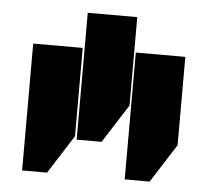

<svg xmlns="http://www.w3.org/2000/svg" viewBox="-42 -759 648 591"><g transform="rotate(5 281.5 -463.5)"><path d="M206 -322V-714H359V-441L283 -322ZM47 -213V-605H200V-332L124 -213ZM364 -213V-605H517V-332L441 -213Z"/></g></svg>

Font: Noto Sans Hebrew ExtraCondensed ExtraBold
Style: Regular
Weight: 800
Width: 2
Designer: Monotype Design Team
Foundry: Monotype Imaging Inc.
Version: Version 2.004; ttfautohint (v1.8.4.7-5d5b)